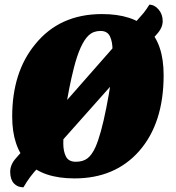

<svg xmlns="http://www.w3.org/2000/svg" viewBox="-20 -741 750 819"><path d="M47 -65 592 -685Q607 -704 617 -721Q639 -721 656.5 -700.5Q674 -680 674 -651Q674 -622 648 -594L141 -24Q107 11 80 58Q55 58 39.5 41.5Q24 25 23.5 -6.5Q23 -38 47 -65ZM32 -244Q32 -433 130 -552Q234 -681 415 -681Q546 -681 612 -617.5Q678 -554 678 -420Q678 -216 574 -97Q471 20 298 20Q163 20 97.5 -47.5Q32 -115 32 -244ZM295 -451Q250 -271 250 -129Q250 -95 261.5 -73Q273 -51 303.5 -51Q334 -51 353 -65.5Q372 -80 387 -113Q411 -167 433.5 -281.5Q456 -396 458 -443.5Q460 -491 460 -527Q460 -563 449 -586Q438 -609 408.5 -609Q379 -609 359 -591Q322 -557 295 -451Z"/></svg>

Font: Sansita One
Style: Regular
Weight: 400
Designer: Pablo Cosgaya
Foundry: Omnibus-Type
Version: Version 1.001